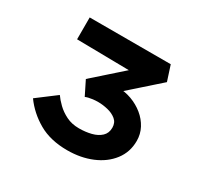

<svg xmlns="http://www.w3.org/2000/svg" viewBox="-151 -892 1128 1088"><g transform="rotate(30 413.0 -348.0)"><path d="M407.2 10Q297.3 10 220.1 -34.4Q142.9 -78.9 92.9 -148.3L215.3 -240.6Q230.9 -217.9 257 -192.5Q283.2 -167.1 319.6 -149Q356 -130.9 402.9 -130.9Q446.2 -130.9 483 -140.3Q519.9 -149.6 542.9 -171.2Q565.9 -192.7 565.9 -228.3Q565.9 -261.7 543.1 -280.4Q520.3 -299.1 487.5 -306.9Q454.6 -314.8 424.7 -314.8Q406 -314.8 389.9 -312.8Q373.8 -310.8 362.1 -307.9Q350.4 -304.9 343 -301.5L297.6 -392.8L517.6 -587.9L533.9 -556.9L142.2 -562.7V-705.7H672.5L704.5 -607L421.5 -356.2L382.2 -433.5Q395.2 -437.5 421.7 -440Q448.2 -442.5 478.3 -442.5Q525.6 -442.5 569.3 -426.4Q612.9 -410.3 647.8 -382Q682.7 -353.6 702.9 -315.5Q723.1 -277.3 723.1 -232.7Q723.1 -159.6 680.8 -104.7Q638.4 -49.7 566.9 -19.9Q495.5 10 407.2 10Z"/></g></svg>

Font: Lexend Zetta
Style: Regular
Weight: 400
Designer: Bonnie Shaver-Troup, Thomas Jockin
Foundry: Lexend
Version: Version 1.007